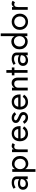

<svg xmlns="http://www.w3.org/2000/svg" viewBox="2121 -2917 995 5277"><g transform="rotate(-90 2618.5 -278.5)"><path d="M118 -147Q118 -171 129.5 -188Q141 -205 164 -214Q187 -223 223 -223Q263 -223 297.5 -213.5Q332 -204 365 -181V-225Q358 -234 339.5 -247.5Q321 -261 289.5 -272Q258 -283 211 -283Q131 -283 86.5 -245Q42 -207 42 -144Q42 -100 62.5 -69Q83 -38 117.5 -21.5Q152 -5 191 -5Q227 -5 263 -18Q299 -31 324 -58Q349 -85 349 -127L334 -183Q334 -149 317.5 -123.5Q301 -98 273.5 -83.5Q246 -69 211 -69Q184 -69 162.5 -78Q141 -87 129.5 -105Q118 -123 118 -147ZM107 -346Q117 -354 135 -364.5Q153 -375 178.5 -382.5Q204 -390 236 -390Q256 -390 274 -386Q292 -382 305.5 -373.5Q319 -365 326.5 -350.5Q334 -336 334 -314V-14H409V-324Q409 -366 388 -395Q367 -424 329 -439.5Q291 -455 240 -455Q180 -455 137.5 -437.5Q95 -420 70 -402Z M608 199V-439H533V199ZM970 -224Q970 -294 941 -344Q912 -394 863.5 -421.5Q815 -449 756 -449Q702 -449 661.5 -421.5Q621 -394 598 -344Q575 -294 575 -224Q575 -154 598 -103.5Q621 -53 661.5 -25.5Q702 2 756 2Q815 2 863.5 -25.5Q912 -53 941 -103.5Q970 -154 970 -224ZM894 -224Q894 -174 873.5 -139Q853 -104 820 -86.5Q787 -69 746 -69Q713 -69 681.5 -86.5Q650 -104 629 -139Q608 -174 608 -224Q608 -273 629 -308Q650 -343 681.5 -360.5Q713 -378 746 -378Q787 -378 820 -360.5Q853 -343 873.5 -308Q894 -273 894 -224Z M1151 -446H1076V-14H1151ZM1282 -364 1323 -426Q1306 -443 1286 -449.5Q1266 -456 1242 -456Q1212 -456 1183 -432.5Q1154 -409 1135.5 -369Q1117 -329 1117 -277H1151Q1151 -308 1157 -332.5Q1163 -357 1179 -371Q1195 -385 1223 -385Q1242 -385 1254.5 -380Q1267 -375 1282 -364Z M1578 -5Q1648 -5 1699 -32.5Q1750 -60 1784 -115L1723 -153Q1699 -114 1665.5 -94.5Q1632 -75 1588 -75Q1544 -75 1513 -94Q1482 -113 1466 -148.5Q1450 -184 1450 -235Q1451 -284 1467 -318.5Q1483 -353 1513.5 -371.5Q1544 -390 1588 -390Q1624 -390 1651.5 -374Q1679 -358 1694.5 -329.5Q1710 -301 1710 -263Q1710 -256 1707 -246.5Q1704 -237 1701 -232L1731 -275H1421V-211H1790Q1790 -213 1790.5 -220Q1791 -227 1791 -234Q1791 -302 1767 -352Q1743 -402 1697.5 -428.5Q1652 -455 1588 -455Q1524 -455 1475.5 -427Q1427 -399 1400.5 -348.5Q1374 -298 1374 -230Q1374 -163 1399.5 -112.5Q1425 -62 1471.5 -33.5Q1518 -5 1578 -5Z M1915 -146 1855 -110Q1868 -84 1892 -60Q1916 -36 1950.5 -20.5Q1985 -5 2028 -5Q2095 -5 2136 -42.5Q2177 -80 2177 -136Q2177 -175 2158.5 -199Q2140 -223 2109 -240.5Q2078 -258 2040 -273Q2018 -283 1997.5 -293Q1977 -303 1963.5 -316.5Q1950 -330 1950 -346Q1950 -368 1967 -378.5Q1984 -389 2008 -389Q2041 -389 2068 -373Q2095 -357 2113 -332L2173 -371Q2160 -395 2136.5 -414Q2113 -433 2082.5 -444Q2052 -455 2017 -455Q1982 -455 1949.5 -443Q1917 -431 1897 -405.5Q1877 -380 1877 -342Q1877 -304 1896.5 -279Q1916 -254 1944.5 -238.5Q1973 -223 2001 -212Q2026 -203 2048.5 -192Q2071 -181 2085.5 -165.5Q2100 -150 2100 -128Q2100 -102 2082 -87.5Q2064 -73 2032 -73Q2006 -73 1984 -83Q1962 -93 1945 -110Q1928 -127 1915 -146Z M2449 -5Q2519 -5 2570 -32.5Q2621 -60 2655 -115L2594 -153Q2570 -114 2536.5 -94.5Q2503 -75 2459 -75Q2415 -75 2384 -94Q2353 -113 2337 -148.5Q2321 -184 2321 -235Q2322 -284 2338 -318.5Q2354 -353 2384.5 -371.5Q2415 -390 2459 -390Q2495 -390 2522.5 -374Q2550 -358 2565.5 -329.5Q2581 -301 2581 -263Q2581 -256 2578 -246.5Q2575 -237 2572 -232L2602 -275H2292V-211H2661Q2661 -213 2661.5 -220Q2662 -227 2662 -234Q2662 -302 2638 -352Q2614 -402 2568.5 -428.5Q2523 -455 2459 -455Q2395 -455 2346.5 -427Q2298 -399 2271.5 -348.5Q2245 -298 2245 -230Q2245 -163 2270.5 -112.5Q2296 -62 2342.5 -33.5Q2389 -5 2449 -5Z M3048 -277V-14H3124V-287Q3124 -365 3084 -410.5Q3044 -456 2975 -456Q2933 -456 2900.5 -437Q2868 -418 2847 -379V-446H2771V-14H2847V-277Q2847 -309 2860.5 -333.5Q2874 -358 2899 -371.5Q2924 -385 2956 -385Q3001 -385 3024.5 -358Q3048 -331 3048 -277Z M3186 -451V-380H3402V-451ZM3256 -601V-19H3332V-601Z M3522 -147Q3522 -171 3533.5 -188Q3545 -205 3568 -214Q3591 -223 3627 -223Q3667 -223 3701.5 -213.5Q3736 -204 3769 -181V-225Q3762 -234 3743.5 -247.5Q3725 -261 3693.5 -272Q3662 -283 3615 -283Q3535 -283 3490.5 -245Q3446 -207 3446 -144Q3446 -100 3466.5 -69Q3487 -38 3521.5 -21.5Q3556 -5 3595 -5Q3631 -5 3667 -18Q3703 -31 3728 -58Q3753 -85 3753 -127L3738 -183Q3738 -149 3721.5 -123.5Q3705 -98 3677.5 -83.5Q3650 -69 3615 -69Q3588 -69 3566.5 -78Q3545 -87 3533.5 -105Q3522 -123 3522 -147ZM3511 -346Q3521 -354 3539 -364.5Q3557 -375 3582.5 -382.5Q3608 -390 3640 -390Q3660 -390 3678 -386Q3696 -382 3709.5 -373.5Q3723 -365 3730.5 -350.5Q3738 -336 3738 -314V-14H3813V-324Q3813 -366 3792 -395Q3771 -424 3733 -439.5Q3695 -455 3644 -455Q3584 -455 3541.5 -437.5Q3499 -420 3474 -402Z M4264 -756V-24H4339V-756ZM3902 -239Q3902 -170 3931 -119.5Q3960 -69 4009 -41.5Q4058 -14 4116 -14Q4171 -14 4211 -41.5Q4251 -69 4274 -119.5Q4297 -170 4297 -239Q4297 -310 4274 -360Q4251 -410 4211 -437.5Q4171 -465 4116 -465Q4058 -465 4009 -437.5Q3960 -410 3931 -360Q3902 -310 3902 -239ZM3978 -239Q3978 -289 3998.5 -324Q4019 -359 4052.5 -376.5Q4086 -394 4126 -394Q4159 -394 4190.5 -376.5Q4222 -359 4243 -324Q4264 -289 4264 -239Q4264 -190 4243 -155Q4222 -120 4190.5 -102.5Q4159 -85 4126 -85Q4086 -85 4052.5 -102.5Q4019 -120 3998.5 -155Q3978 -190 3978 -239Z M4436 -230Q4436 -165 4465.5 -114Q4495 -63 4545.5 -34Q4596 -5 4659 -5Q4723 -5 4773 -34Q4823 -63 4852.5 -114Q4882 -165 4882 -230Q4882 -296 4852.5 -346.5Q4823 -397 4773 -426Q4723 -455 4659 -455Q4596 -455 4545.5 -426Q4495 -397 4465.5 -346.5Q4436 -296 4436 -230ZM4512 -230Q4512 -275 4531 -310Q4550 -345 4583.5 -365Q4617 -385 4659 -385Q4701 -385 4734.5 -365Q4768 -345 4787 -310Q4806 -275 4806 -230Q4806 -185 4787 -150Q4768 -115 4734.5 -95Q4701 -75 4659 -75Q4617 -75 4583.5 -95Q4550 -115 4531 -150Q4512 -185 4512 -230Z M5063 -446H4988V-14H5063ZM5194 -364 5235 -426Q5218 -443 5198 -449.5Q5178 -456 5154 -456Q5124 -456 5095 -432.5Q5066 -409 5047.5 -369Q5029 -329 5029 -277H5063Q5063 -308 5069 -332.5Q5075 -357 5091 -371Q5107 -385 5135 -385Q5154 -385 5166.5 -380Q5179 -375 5194 -364Z"/></g></svg>

Font: SpinnyJost Regular
Style: Regular
Weight: 400
Version: Version 3.710